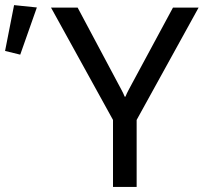

<svg xmlns="http://www.w3.org/2000/svg" viewBox="-25 -741 814 761"><path d="M422.9 0H516.6V-265.6L762.2 -710.9H660.6L498.5 -410.2Q490.7 -395.5 484.1 -383.3Q477.5 -371.1 472.2 -357.9H469.2Q463.9 -371.1 457.3 -383.3Q450.7 -395.5 442.9 -410.2L282.7 -710.9H177.2L422.9 -265.6ZM55.2 -524.4 121.1 -711.4 30.8 -720.7 -4.9 -539.1Z"/></svg>

Font: Roboto Flex
Style: Regular
Weight: 400
Designer: Berlow after Robertson
Foundry: Google
Version: Version 3.200;gftools[0.9.32]